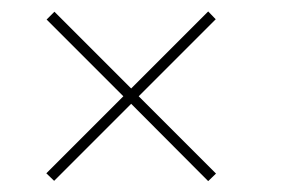

<svg xmlns="http://www.w3.org/2000/svg" viewBox="-20 -558 522 344"><path d="M77 -234 63 -247.5 201 -385.5 63.5 -523 77.5 -537 215 -399.5 353 -537.5 366.5 -523.5 228.5 -385.5 367 -247 353 -233.5 215 -372Z"/></svg>

Font: Bodoni Moda SemiBold
Style: Regular
Weight: 600
Designer: Owen Earl
Foundry: indestructible type
Version: Version 2.005; ttfautohint (v1.8.4.7-5d5b)